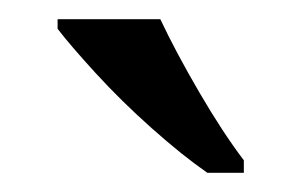

<svg xmlns="http://www.w3.org/2000/svg" viewBox="-20 -786 314 200"><path d="M196 -606Q170 -624 138 -652.5Q106 -681 79.5 -710Q53 -739 40 -756V-766H147Q163 -732 187.5 -690Q212 -648 234 -619V-606Z"/></svg>

Font: Noto Serif Dives Akuru
Style: Regular
Weight: 400
Designer: Fernando Caro
Foundry: Fernando Caro
Version: Version 2.000; ttfautohint (v1.8.4.7-5d5b)